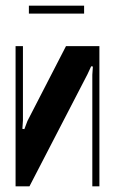

<svg xmlns="http://www.w3.org/2000/svg" viewBox="-20 -658 402 678"><path d="M331 -495V0H306V-394L308 -423L302 -424L289 -396L84 0H35V-495H61V-232L59 -203L66 -202L77 -231L213 -495ZM277 -610H82V-638H277Z"/></svg>

Font: Moniqa Black Heading
Style: Regular
Weight: 900
Designer: Rajesh Rajput
Foundry: Rajesh Rajput
Version: Version 1.000